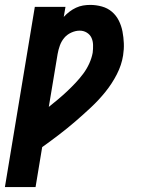

<svg xmlns="http://www.w3.org/2000/svg" viewBox="-54 -548 574 783"><path d="M-34 215 88 -520H213L206 -479Q217 -491 229.5 -500.5Q242 -510 256 -516.5Q270 -523 284.5 -525.5Q299 -528 314 -528Q338 -528 361.5 -521.5Q385 -515 402.5 -500Q420 -485 430.5 -464Q441 -443 445.5 -419.5Q450 -396 451 -371.5Q452 -347 448 -322Q442 -283 422.5 -245Q403 -207 376 -173.5Q349 -140 317.5 -110.5Q286 -81 253.5 -53Q221 -25 187 1Q153 27 118 52L91 215ZM145 -112Q165 -128 183.5 -143.5Q202 -159 219.5 -175.5Q237 -192 254 -210Q271 -228 285.5 -247.5Q300 -267 310 -289Q320 -311 324 -333Q326 -349 325.5 -365Q325 -381 319 -394Q313 -407 300 -415Q287 -423 271 -423Q254 -423 236.5 -415Q219 -407 207.5 -393Q196 -379 190 -362Q184 -345 181 -328Z"/></svg>

Font: Iosevka Extrabold
Style: Italic
Weight: 800
Italic angle: -9°
Monospace: yes
Designer: Belleve Invis
Foundry: Belleve Invis
Version: Version 32.5.0; ttfautohint (v1.8.4)